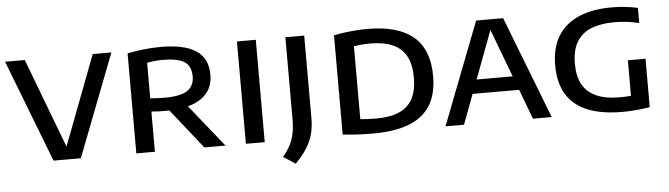

<svg xmlns="http://www.w3.org/2000/svg" viewBox="-47 -787 3876 1112"><g transform="rotate(-5 1891.0 -231.0)"><path d="M236.5 0 7 -595H121.5L330.5 -43H306.5L516.5 -595H625L395.5 0Z M718 0V-581.5Q759.5 -590 809.8 -596Q860 -602 912.5 -602Q1049.5 -602 1117.2 -557Q1185 -512 1185 -417Q1185 -355.5 1153 -314Q1121 -272.5 1059.5 -251.5Q998 -230.5 910.5 -230.5Q888 -230.5 867.5 -231.2Q847 -232 826 -234V0ZM1113.5 0 893 -278H1013.5L1236.5 0ZM913 -307Q1002 -307 1042 -333.8Q1082 -360.5 1082 -416Q1082 -475.5 1043.8 -500.8Q1005.5 -526 922 -526Q894 -526 870.8 -523.8Q847.5 -521.5 826 -517.5V-310.5Q850 -309 868 -308Q886 -307 913 -307Z M1355 0V-595H1464.5V0Z M1632.5 140 1563 94.5Q1589.5 62 1605.8 31Q1622 0 1629.2 -35.8Q1636.5 -71.5 1636.5 -118.5V-595H1746V-115Q1746 -64 1734.8 -22Q1723.5 20 1698.5 59.2Q1673.5 98.5 1632.5 140Z M2095 5Q2053 5 2007.2 2.8Q1961.5 0.5 1918 -4.5V-581.5Q1947.5 -588 1981.2 -592.2Q2015 -596.5 2049.2 -599Q2083.5 -601.5 2114.5 -601.5Q2290 -601.5 2379.8 -526.8Q2469.5 -452 2469.5 -297Q2469.5 -192 2427.5 -125.2Q2385.5 -58.5 2302.2 -26.8Q2219 5 2095 5ZM2120 -80Q2200 -80 2252.8 -102.8Q2305.5 -125.5 2331.5 -173.5Q2357.5 -221.5 2357.5 -298Q2357.5 -374 2331.5 -422Q2305.5 -470 2253 -493Q2200.5 -516 2122 -516Q2098 -516 2072.2 -513.8Q2046.5 -511.5 2027.5 -508V-84.5Q2048.5 -82.5 2071.5 -81.2Q2094.5 -80 2120 -80Z M2515.5 0 2745.5 -595H2902.5L3133 0H3024L2816.5 -551.5H2830L2623 0ZM2660.5 -173.5 2686 -254.5H2962L2986.5 -173.5Z M3544 6Q3422.5 6 3341.5 -27.2Q3260.5 -60.5 3219.8 -127.5Q3179 -194.5 3179 -296Q3179 -398.5 3221.2 -466.5Q3263.5 -534.5 3343 -568.5Q3422.5 -602.5 3534.5 -602.5Q3574.5 -602.5 3613.2 -598.2Q3652 -594 3685.5 -586V-498Q3648.5 -507.5 3613.2 -511.5Q3578 -515.5 3542.5 -515.5Q3462 -515.5 3406.5 -493Q3351 -470.5 3322.2 -422Q3293.5 -373.5 3293.5 -295Q3293.5 -222 3320.2 -174.2Q3347 -126.5 3400.5 -103Q3454 -79.5 3535 -79.5Q3564.5 -79.5 3595.8 -82Q3627 -84.5 3652 -89L3601 -44V-289H3703.5V-7.5Q3663 -1 3622.2 2.5Q3581.5 6 3544 6Z"/></g></svg>

Font: Encode Sans SC SemiExpanded Medium
Style: Regular
Weight: 500
Width: 6
Designer: Multiple Designers
Foundry: Impallari Type
Version: Version 3.002